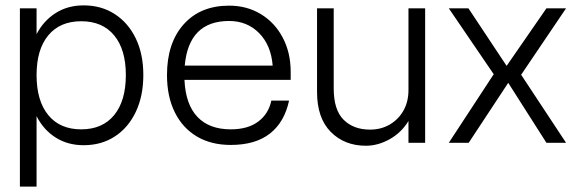

<svg xmlns="http://www.w3.org/2000/svg" viewBox="-20 -531 2159 714"><path d="M54 -500H116V-404Q142 -454 187 -482.5Q232 -511 291 -511Q357 -511 407 -478.5Q457 -446 485 -388Q513 -330 513 -252Q513 -174 485 -115Q457 -56 407 -23.5Q357 9 291 9Q232 9 187 -19.5Q142 -48 116 -99V163H54ZM448 -252Q448 -347 404.5 -399.5Q361 -452 282 -452Q203 -452 159.5 -399.5Q116 -347 116 -252Q116 -156 159.5 -103Q203 -50 282 -50Q361 -50 404.5 -103Q448 -156 448 -252Z M601 -252Q601 -371 663 -440.5Q725 -510 832 -510Q898 -510 950 -478.5Q1002 -447 1031.5 -391Q1061 -335 1061 -264V-234H666Q670 -143 714 -96.5Q758 -50 838 -50Q902 -50 940.5 -79Q979 -108 989 -157H1055Q1038 -77 984 -34.5Q930 8 838 8Q765 8 712 -23.5Q659 -55 630 -113.5Q601 -172 601 -252ZM832 -453Q682 -453 667 -287H994Q988 -363 943.5 -408Q899 -453 832 -453Z M1221 -202Q1221 -122 1258 -85.5Q1295 -49 1356 -49Q1397 -49 1429.5 -68Q1462 -87 1480.5 -120Q1499 -153 1499 -196V-500H1561V0H1499V-81Q1472 -37 1428.5 -13Q1385 11 1341 11Q1261 11 1210 -40.5Q1159 -92 1159 -189V-500H1221Z M1649 -500H1722L1864 -286L2012 -500H2085L1918 -253L2085 0H2012L1870 -223L1723 0H1649L1816 -255Z"/></svg>

Font: Overused Grotesk Book
Style: Regular
Weight: 350
Version: Version 0.003